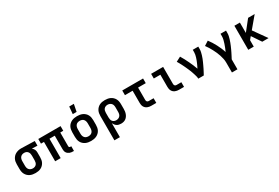

<svg xmlns="http://www.w3.org/2000/svg" viewBox="91 -2069 5217 3596"><g transform="rotate(-30 2700.0 -271.0)"><path d="M299 8Q269 8 239.5 3Q210 -2 183 -14.5Q156 -27 134 -48Q112 -69 98 -95Q84 -121 78.5 -150.5Q73 -180 73 -210V-310Q73 -339 78 -367Q83 -395 96 -420.5Q109 -446 129 -467Q149 -488 174.5 -501Q200 -514 227.5 -521Q255 -528 284 -528H300L583 -520V-419L464 -423Q477 -413 488 -400.5Q499 -388 506 -373.5Q513 -359 516 -342.5Q519 -326 519 -310V-210Q519 -181 514 -151.5Q509 -122 495.5 -96Q482 -70 461 -49Q440 -28 413.5 -15Q387 -2 358 3Q329 8 299 8ZM299 -93Q321 -93 342 -101.5Q363 -110 376.5 -127Q390 -144 395 -166Q400 -188 400 -210V-310Q400 -331 395.5 -351.5Q391 -372 379 -389.5Q367 -407 348 -416.5Q329 -426 308 -427H293Q271 -427 250.5 -418Q230 -409 216.5 -392Q203 -375 197.5 -353.5Q192 -332 192 -310V-210Q192 -187 197.5 -165Q203 -143 218 -126Q233 -109 254.5 -101Q276 -93 299 -93Z M1107 8Q1088 8 1069 5.5Q1050 3 1032.5 -4.5Q1015 -12 1000 -24Q985 -36 975 -52Q965 -68 961 -86.5Q957 -105 957 -124V-419H843V0H724V-419H659V-520H1141V-419H1076V-124Q1076 -118 1077.5 -112Q1079 -106 1083.5 -101.5Q1088 -97 1094.5 -95Q1101 -93 1107 -93H1126V8Z M1500 8Q1470 8 1440.5 3Q1411 -2 1384 -14.5Q1357 -27 1334.5 -47.5Q1312 -68 1298 -94.5Q1284 -121 1278.5 -150.5Q1273 -180 1273 -210V-310Q1273 -340 1278.5 -369.5Q1284 -399 1298 -425.5Q1312 -452 1334.5 -472.5Q1357 -493 1384 -505.5Q1411 -518 1440.5 -523Q1470 -528 1500 -528Q1530 -528 1559.5 -523Q1589 -518 1616 -505.5Q1643 -493 1665.5 -472.5Q1688 -452 1702 -425.5Q1716 -399 1721.5 -369.5Q1727 -340 1727 -310V-210Q1727 -180 1721.5 -150.5Q1716 -121 1702 -94.5Q1688 -68 1665.5 -47.5Q1643 -27 1616 -14.5Q1589 -2 1559.5 3Q1530 8 1500 8ZM1500 -93Q1523 -93 1545 -100.5Q1567 -108 1581.5 -125.5Q1596 -143 1602 -165Q1608 -187 1608 -210V-310Q1608 -333 1602 -355Q1596 -377 1581.5 -394.5Q1567 -412 1545 -419.5Q1523 -427 1500 -427Q1477 -427 1455 -419.5Q1433 -412 1418.5 -394.5Q1404 -377 1398 -355Q1392 -333 1392 -310V-210Q1392 -187 1398 -165Q1404 -143 1418.5 -125.5Q1433 -108 1455 -100.5Q1477 -93 1500 -93ZM1451 -600 1465 -757H1565L1534 -600Z M1881 215V-310Q1881 -339 1886 -368.5Q1891 -398 1904.5 -424Q1918 -450 1939 -471Q1960 -492 1986.5 -505Q2013 -518 2042 -523Q2071 -528 2101 -528Q2131 -528 2160.5 -523Q2190 -518 2217 -505.5Q2244 -493 2266 -472Q2288 -451 2302 -425Q2316 -399 2321.5 -369.5Q2327 -340 2327 -310V-210Q2327 -183 2323.5 -156.5Q2320 -130 2311 -105Q2302 -80 2286.5 -58Q2271 -36 2249.5 -20.5Q2228 -5 2202 1.5Q2176 8 2149 8Q2125 8 2102 3Q2079 -2 2059 -15Q2039 -28 2024.5 -46.5Q2010 -65 2000 -86V215ZM2101 -93Q2123 -93 2145 -101Q2167 -109 2182 -126Q2197 -143 2202.5 -165Q2208 -187 2208 -210V-310Q2208 -333 2202.5 -355Q2197 -377 2182 -394Q2167 -411 2145.5 -419Q2124 -427 2101 -427Q2079 -427 2058 -418.5Q2037 -410 2023.5 -393Q2010 -376 2005 -354Q2000 -332 2000 -310V-210Q2000 -188 2005 -166Q2010 -144 2023.5 -127Q2037 -110 2058 -101.5Q2079 -93 2101 -93Z M2804 0Q2782 0 2761 -3.5Q2740 -7 2720.5 -15.5Q2701 -24 2685 -38.5Q2669 -53 2659 -72Q2649 -91 2645 -112Q2641 -133 2641 -155V-419H2475V-520H2925V-419H2759V-155Q2759 -145 2761 -135Q2763 -125 2769 -117Q2775 -109 2784.5 -105Q2794 -101 2804 -101H2911V0Z M3404 0Q3382 0 3361 -3.5Q3340 -7 3320.5 -15.5Q3301 -24 3285 -38.5Q3269 -53 3259 -72Q3249 -91 3245 -112Q3241 -133 3241 -155V-419H3099V-520H3359V-155Q3359 -145 3361 -135Q3363 -125 3369 -117Q3375 -109 3384.5 -105Q3394 -101 3404 -101H3511V0Z M3819 0Q3819 -26 3812.5 -51Q3806 -76 3798.5 -100.5Q3791 -125 3782.5 -149.5Q3774 -174 3764.5 -198Q3755 -222 3744.5 -245.5Q3734 -269 3723.5 -292.5Q3713 -316 3701.5 -339Q3690 -362 3678.5 -385Q3667 -408 3654 -430.5Q3641 -453 3628 -475L3729 -528Q3755 -486 3778 -442Q3801 -398 3822.5 -353Q3844 -308 3863.5 -262.5Q3883 -217 3899 -170Q3911 -193 3922.5 -217Q3934 -241 3944.5 -265.5Q3955 -290 3964.5 -314.5Q3974 -339 3981.5 -364.5Q3989 -390 3994.5 -416Q4000 -442 4000 -468V-520H4119V-468Q4119 -436 4112 -405Q4105 -374 4096 -344Q4087 -314 4075.5 -284.5Q4064 -255 4051 -226Q4038 -197 4024.5 -168.5Q4011 -140 3997 -111.5Q3983 -83 3968 -55.5Q3953 -28 3938 0Z M4423 215V0Q4423 -43 4414 -84.5Q4405 -126 4392 -166.5Q4379 -207 4361.5 -246Q4344 -285 4324 -323Q4304 -361 4282 -397Q4260 -433 4234 -467L4329 -528Q4359 -488 4385.5 -446Q4412 -404 4435 -359.5Q4458 -315 4478 -269Q4498 -223 4512 -176Q4528 -211 4542.5 -246.5Q4557 -282 4569 -318.5Q4581 -355 4590.5 -392.5Q4600 -430 4600 -468V-520H4719V-468Q4719 -436 4712.5 -405.5Q4706 -375 4696.5 -344.5Q4687 -314 4676 -284.5Q4665 -255 4652.5 -226Q4640 -197 4627 -168.5Q4614 -140 4600 -112Q4586 -84 4571.5 -56Q4557 -28 4542 0V215Z M5203 0 5069 -199 5019 -139V0H4900V-520H5019V-296L5197 -520H5339L5139 -282L5339 0Z"/></g></svg>

Font: Iosevka Fixed Extended
Style: Bold
Weight: 700
Width: 7
Monospace: yes
Designer: Belleve Invis
Foundry: Belleve Invis
Version: Version 24.1.1; ttfautohint (v1.8.4)